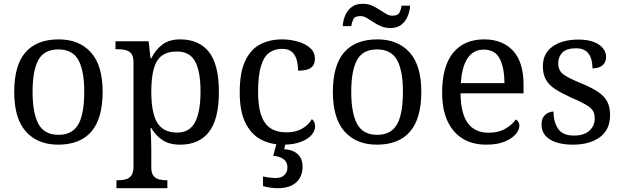

<svg xmlns="http://www.w3.org/2000/svg" viewBox="-20 -754 3286 1014"><path d="M287 10Q179 10 117 -59Q55 -128 55 -269Q55 -409 114.5 -477.5Q174 -546 290 -546Q398 -546 460 -477.5Q522 -409 522 -269Q522 -128 462.5 -59Q403 10 287 10ZM289 -42Q339 -42 369 -67.5Q399 -93 412 -144Q425 -195 425 -269Q425 -381 394 -437Q363 -493 288 -493Q213 -493 182.5 -437Q152 -381 152 -269Q152 -157 183 -99.5Q214 -42 289 -42Z M595 240V198H603Q626 198 644.5 193Q663 188 674 172.5Q685 157 685 126V-426Q685 -456 673.5 -470.5Q662 -485 643.5 -489.5Q625 -494 603 -494H590V-536H765L775 -446H779Q802 -492 838 -519Q874 -546 932 -546Q1031 -546 1083.5 -479.5Q1136 -413 1136 -269Q1136 -124 1083.5 -57Q1031 10 932 10Q874 10 837.5 -14.5Q801 -39 779 -78H775Q777 -49 778 -16.5Q779 16 779 35V131Q779 160 790.5 174.5Q802 189 820.5 193.5Q839 198 861 198H864V240ZM916 -54Q982 -54 1010.5 -109.5Q1039 -165 1039 -270Q1039 -377 1010.5 -429.5Q982 -482 915 -482Q863 -482 833.5 -459Q804 -436 791.5 -388.5Q779 -341 779 -269Q779 -200 791.5 -152Q804 -104 834 -79Q864 -54 916 -54Z M1474 10Q1408 10 1356.5 -18Q1305 -46 1275.5 -106.5Q1246 -167 1246 -265Q1246 -372 1275.5 -433.5Q1305 -495 1355.5 -520.5Q1406 -546 1469 -546Q1511 -546 1551 -535Q1591 -524 1617 -501.5Q1643 -479 1643 -444Q1643 -421 1633 -407Q1623 -393 1603.5 -387Q1584 -381 1554 -381Q1554 -413 1546.5 -439Q1539 -465 1521 -480.5Q1503 -496 1469 -496Q1431 -496 1402.5 -476Q1374 -456 1358.5 -406Q1343 -356 1343 -266Q1343 -195 1358.5 -148Q1374 -101 1407 -78Q1440 -55 1494 -55Q1541 -55 1575.5 -74.5Q1610 -94 1627 -125Q1635 -119 1639.5 -109.5Q1644 -100 1644 -86Q1644 -63 1625 -41Q1606 -19 1568.5 -4.5Q1531 10 1474 10ZM1446 240Q1430 240 1408.5 237Q1387 234 1369 229V178Q1387 182 1405.5 184Q1424 186 1437 186Q1466 186 1482 170.5Q1498 155 1498 130Q1498 101 1476.5 86Q1455 71 1423 69L1444 -9H1491L1481 34Q1514 36 1535.5 48Q1557 60 1567.5 79.5Q1578 99 1578 126Q1578 179 1544 209.5Q1510 240 1446 240Z M1970 10Q1862 10 1800 -59Q1738 -128 1738 -269Q1738 -409 1797.5 -477.5Q1857 -546 1973 -546Q2081 -546 2143 -477.5Q2205 -409 2205 -269Q2205 -128 2145.5 -59Q2086 10 1970 10ZM1972 -42Q2022 -42 2052 -67.5Q2082 -93 2095 -144Q2108 -195 2108 -269Q2108 -381 2077 -437Q2046 -493 1971 -493Q1896 -493 1865.5 -437Q1835 -381 1835 -269Q1835 -157 1866 -99.5Q1897 -42 1972 -42ZM2041 -606Q2014 -606 1992 -615.5Q1970 -625 1951.5 -637.5Q1933 -650 1916.5 -659.5Q1900 -669 1884 -669Q1854 -669 1846 -652.5Q1838 -636 1835 -616H1790Q1792 -647 1803.5 -673.5Q1815 -700 1837.5 -717Q1860 -734 1896 -734Q1923 -734 1944.5 -724.5Q1966 -715 1984.5 -702.5Q2003 -690 2019.5 -680.5Q2036 -671 2052 -671Q2081 -671 2089.5 -687.5Q2098 -704 2101 -724H2146Q2144 -694 2132.5 -667Q2121 -640 2099 -623Q2077 -606 2041 -606Z M2547 10Q2438 10 2376.5 -62Q2315 -134 2315 -264Q2315 -404 2373 -475Q2431 -546 2537 -546Q2634 -546 2689.5 -486Q2745 -426 2745 -307V-261H2412Q2414 -152 2451.5 -102.5Q2489 -53 2561 -53Q2613 -53 2649.5 -74.5Q2686 -96 2704 -123Q2711 -120 2717 -111Q2723 -102 2723 -89Q2723 -69 2704 -46Q2685 -23 2646 -6.5Q2607 10 2547 10ZM2644 -315Q2644 -395 2619.5 -443.5Q2595 -492 2535 -492Q2480 -492 2449.5 -446.5Q2419 -401 2414 -315Z M3005 10Q2955 10 2918 -2Q2881 -14 2860.5 -37.5Q2840 -61 2840 -96Q2840 -123 2851 -138Q2862 -153 2876.5 -159Q2891 -165 2903 -165Q2903 -113 2926.5 -75.5Q2950 -38 3011 -38Q3064 -38 3092.5 -63.5Q3121 -89 3121 -129Q3121 -154 3110.5 -170Q3100 -186 3073.5 -201.5Q3047 -217 2998 -238Q2947 -261 2913.5 -282.5Q2880 -304 2863.5 -332.5Q2847 -361 2847 -404Q2847 -472 2898.5 -508.5Q2950 -545 3035 -545Q3083 -545 3115.5 -532.5Q3148 -520 3164.5 -499Q3181 -478 3181 -453Q3181 -426 3162.5 -409.5Q3144 -393 3109 -393Q3109 -443 3088 -471Q3067 -499 3023 -499Q2972 -499 2950 -476.5Q2928 -454 2928 -419Q2928 -381 2956.5 -360.5Q2985 -340 3052 -313Q3105 -291 3138 -269Q3171 -247 3186.5 -218Q3202 -189 3202 -147Q3202 -69 3148 -29.5Q3094 10 3005 10Z"/></svg>

Font: Noto Serif Malayalam
Style: Regular
Weight: 400
Designer: Indian type Foundry, Jelle Bosma, Monotype Design Team
Foundry: Monotype Imaging Inc.
Version: Version 2.103